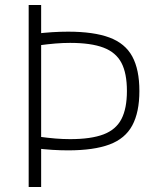

<svg xmlns="http://www.w3.org/2000/svg" viewBox="-20 -750 640 770"><path d="M253 -147Q223 -147 190 -149Q157 -151 117 -156L135 -202Q172 -197 202 -194.5Q232 -192 261 -192Q345 -192 395 -211Q445 -230 467 -272.5Q489 -315 489 -385Q489 -456 467 -498Q445 -540 395 -559Q345 -578 261 -578Q232 -578 202 -575.5Q172 -573 135 -568L117 -614Q157 -619 190 -621Q223 -623 253 -623Q356 -623 419 -599.5Q482 -576 510.5 -523.5Q539 -471 539 -385Q539 -300 510.5 -247Q482 -194 419 -170.5Q356 -147 253 -147ZM95 0V-730H145V0Z"/></svg>

Font: M PLUS Code Latin Expanded Light
Style: Regular
Weight: 300
Width: 7
Designer: Coji Morishita
Foundry: UNDERFOREST DESIGN
Version: Version 1.002; ttfautohint (v1.8.3)